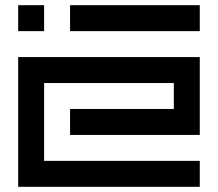

<svg xmlns="http://www.w3.org/2000/svg" viewBox="-20 -720 840 740"><path d="M50 -700V-600H150V-700ZM250 -600H750V-700H250ZM50 -500V0H750V-100H150V-400H650V-300H250V-200H750V-500Z"/></svg>

Font: Mourier
Style: Regular
Weight: 400
Designer: Eric Mourier
Foundry: Velvetyne Type Foundry
Version: Version 2.000;hotconv 1.0.109;makeotfexe 2.5.65596